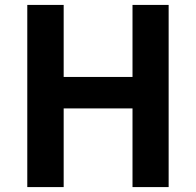

<svg xmlns="http://www.w3.org/2000/svg" viewBox="-20 -761 797 781"><path d="M91 0V-741H239V-448H519V-741H666V0H519V-320H239V0Z"/></svg>

Font: Noto Sans KR Thin
Style: Bold
Weight: 700
Version: Version 2.004-H2;hotconv 1.0.118;makeotfexe 2.5.65603